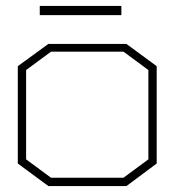

<svg xmlns="http://www.w3.org/2000/svg" viewBox="-20 -625 588 647"><path d="M406 2H143L40 -74V-402L143 -477H406L508 -402V-74ZM480 -389 396 -451H152L68 -389V-88L152 -26H396L480 -88ZM114 -605H389V-574H114Z"/></svg>

Font: Turret Road ExtraLight
Style: Regular
Weight: 275
Designer: Noponies
Foundry: Noponies
Version: Version 1.001; ttfautohint (v1.8)